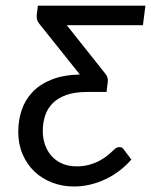

<svg xmlns="http://www.w3.org/2000/svg" viewBox="-20 -662 541 688"><path d="M501 -641.6 492.2 -571.8H219.2L357.4 -397.9Q363.3 -391.1 365.2 -383.3Q367.2 -375.5 366.2 -368.7L361.8 -332.5H293Q248.5 -332.5 218 -321.8Q187.5 -311 168.7 -292Q149.9 -272.9 141.6 -247.3Q133.3 -221.7 133.3 -192.4Q133.3 -167 141.1 -144Q148.9 -121.1 164.1 -103.8Q179.2 -86.4 201.9 -76.2Q224.6 -65.9 254.9 -65.9Q280.3 -65.9 301.3 -72Q322.3 -78.1 338.6 -87.2Q355 -96.2 367.2 -106.4Q379.4 -116.7 387.2 -124.5Q395 -131.8 399.4 -133.3Q403.8 -134.8 408.2 -134.8Q411.1 -134.8 414.8 -134Q418.5 -133.3 422.4 -127.9L450.7 -90.3Q431.2 -67.9 407.7 -50Q384.3 -32.2 357.9 -19.8Q331.5 -7.3 303 -0.5Q274.4 6.3 245.1 6.3Q203.6 6.3 167.2 -7.6Q130.9 -21.5 103.8 -47.1Q76.7 -72.8 61 -109.1Q45.4 -145.5 45.4 -189.9Q45.4 -231.4 57.9 -268.1Q70.3 -304.7 96.9 -332.5Q123.5 -360.4 165.3 -377Q207 -393.6 266.1 -395L120.6 -577.1Q113.8 -585.9 112.3 -594.2Q110.8 -602.5 111.8 -609.9L115.7 -640.6L115.2 -641.6Z"/></svg>

Font: Carlito
Style: Italic
Weight: 400
Italic angle: -7°
Designer: Lukasz Dziedzic
Foundry: tyPoland Lukasz Dziedzic
Version: Version 1.104